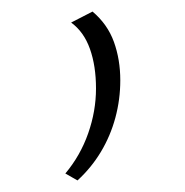

<svg xmlns="http://www.w3.org/2000/svg" viewBox="-20 -136 320 332"><path d="M114 176 93 164Q119 133 132.5 94.5Q146 56 146 17Q146 -22 135.5 -51.5Q125 -81 103 -97L140 -116Q166 -94 177 -63.5Q188 -33 188 3Q188 36 179.5 67.5Q171 99 154.5 126.5Q138 154 114 176Z"/></svg>

Font: Ysabeau ExtraLight
Style: Regular
Weight: 250
Designer: Christian Thalmann (Catharsis Fonts)
Version: Version 2.002